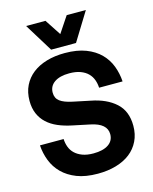

<svg xmlns="http://www.w3.org/2000/svg" viewBox="-131 -978 855 1074"><g transform="rotate(-15 296.5 -441.0)"><path d="M231 -288Q187 -297 151 -312.5Q115 -328 89.5 -351.5Q64 -375 50 -407.5Q36 -440 36 -482Q36 -532 55 -570.5Q74 -609 108 -635.5Q142 -662 189.5 -676Q237 -690 295 -690Q366 -690 416.5 -670.5Q467 -651 499.5 -618Q532 -585 548 -542.5Q564 -500 567 -453H431Q430 -477 422 -499Q414 -521 397.5 -537.5Q381 -554 354.5 -564Q328 -574 290 -574Q235 -574 204 -552.5Q173 -531 173 -493Q173 -461 196 -443.5Q219 -426 267 -416L367 -395Q456 -378 508.5 -330.5Q561 -283 561 -198Q561 -149 542 -110Q523 -71 489 -44.5Q455 -18 407 -4Q359 10 301 10Q230 10 180 -9.5Q130 -29 97 -62Q64 -95 47.5 -138Q31 -181 28 -227H165Q166 -203 174 -181Q182 -159 199 -142.5Q216 -126 242.5 -116Q269 -106 306 -106Q362 -106 393 -127Q424 -148 424 -186Q424 -248 331 -267ZM238 -892 299 -799 361 -892H472L371 -728H227L126 -892Z"/></g></svg>

Font: CyStack Display
Style: Bold
Weight: 700
Designer: Weizhong Zhang
Foundry: 本地遙控
Version: Version 1.000;Glyphs 3.1.2 (3151)